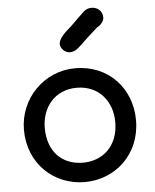

<svg xmlns="http://www.w3.org/2000/svg" viewBox="-61 -969 835 1035"><g transform="rotate(-5 356.5 -451.5)"><path d="M53.2 -294.4C53.2 -108.9 191.9 14.2 356.4 14.2C520.5 14.2 659.7 -108.9 659.7 -294.4C659.7 -463.9 540 -601.6 356.4 -601.6C188.5 -601.6 53.2 -463.9 53.2 -294.4ZM166 -294.4C166 -404.3 235.4 -496.1 356 -496.1C477.1 -496.1 547.4 -404.3 547.4 -294.4C547.4 -161.6 460 -90.8 356 -90.8C238.8 -90.8 166 -170.4 166 -294.4ZM336.4 -689.9C351.1 -689.9 367.2 -693.8 391.1 -715.8C421.9 -745.6 465.8 -786.1 495.1 -811.5L494.6 -811C505.4 -814.9 532.2 -836.9 532.2 -860.4C532.2 -897 505.4 -918.5 472.7 -918.5C445.3 -918.5 431.2 -904.3 407.2 -879.9V-880.4L354.5 -828.6C328.6 -806.6 285.6 -770 285.6 -738.8C285.6 -715.8 310.1 -689.9 336.4 -689.9Z"/></g></svg>

Font: Autour One
Style: Regular
Weight: 400
Designer: Eben Sorkin
Foundry: Eben Sorkin
Version: Version 1.002